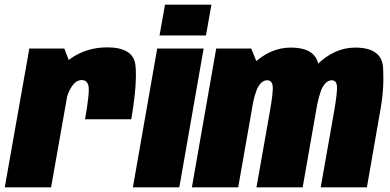

<svg xmlns="http://www.w3.org/2000/svg" viewBox="-50 -805 1676 825"><path d="M315.5 -292.5H514Q540 -444.5 532.2 -523Q524.5 -601.5 410.5 -601.5Q321.5 -601.5 251.5 -552.2Q181.5 -503 163.5 -400.5L235 -375.5Q241 -407.5 259 -434.2Q277 -461 301.5 -461Q323.5 -461 330 -436.8Q336.5 -412.5 315.5 -292.5ZM-29.5 0H169.5L259.5 -509L226.5 -596.5H76Z M521 0H720.5L825 -596.5H625.5ZM659 -785 635.5 -652.5H835L858.5 -785Z M774.5 0H973.5L1063.5 -512.5L1029.5 -596.5H879ZM1052 0H1250.5L1310 -339Q1325 -426 1319.8 -513.2Q1314.5 -600.5 1199 -600.5Q1109.5 -600.5 1034.2 -527Q959 -453.5 945 -373.5L1028.5 -322Q1044 -407 1060.2 -433.5Q1076.5 -460 1098 -460Q1118 -460 1121.5 -436.2Q1125 -412.5 1109.5 -325.5ZM1328 0H1526.5L1585.5 -339Q1601 -425 1596.2 -512.8Q1591.5 -600.5 1476 -600.5Q1387 -600.5 1311.2 -526.2Q1235.5 -452 1222 -373.5L1306.5 -322Q1321.5 -407 1337.8 -433.5Q1354 -460 1375.5 -460Q1395 -460 1397.8 -436.2Q1400.5 -412.5 1385.5 -325.5Z"/></svg>

Font: Anybody Condensed Black
Style: Italic
Weight: 900
Width: 3
Italic angle: -10°
Version: Version 1.113;gftools[0.9.25]